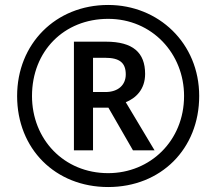

<svg xmlns="http://www.w3.org/2000/svg" viewBox="-20 -744 872 774"><path d="M416 10C629 10 783 -144 783 -357C783 -570 619 -724 416 -724C204 -724 49 -567 49 -357C49 -144 203 10 416 10ZM416 -46C237 -46 109 -183 109 -357C109 -538 238 -668 416 -668C593 -668 722 -528 722 -357C722 -176 585 -46 416 -46ZM278 -138H355V-310H417L516 -138H603L487 -332C527 -348 565 -383 565 -446C565 -532 516 -576 407 -576H278ZM405 -373H355V-511H404C462 -511 487 -491 487 -444C487 -402 457 -373 405 -373Z"/></svg>

Font: Noto Sans Devanagari UI Medium
Style: Regular
Weight: 500
Designer: Jelle Bosma - Monotype Design Team
Foundry: Monotype Imaging Inc.
Version: Version 2.004